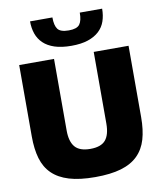

<svg xmlns="http://www.w3.org/2000/svg" viewBox="-104 -1074 985 1167"><g transform="rotate(-10 388.5 -490.5)"><path d="M385 -801Q324 -801 281.5 -815Q239 -829 212.5 -854.5Q186 -880 174 -914.5Q162 -949 162 -991H300Q300 -941 317 -918.5Q334 -896 385 -896Q435 -896 452 -918.5Q469 -941 469 -991H607Q607 -949 595 -914Q583 -879 556 -854Q529 -829 487 -815Q445 -801 385 -801ZM389 10Q293 10 228.5 -9.5Q164 -29 124.5 -67.5Q85 -106 68 -164Q51 -222 51 -300V-741H266V-299Q266 -231 294.5 -197.5Q323 -164 389 -164Q455 -164 483 -197Q511 -230 511 -299V-741H726V-300Q726 -222 709 -164Q692 -106 652.5 -67Q613 -28 548.5 -9Q484 10 389 10Z"/></g></svg>

Font: Encode Sans Narrow
Style: Black
Weight: 900
Designer: Pablo Impallari, Andres Torresi
Foundry: Pablo Impallari, Andres Torresi
Version: Version 1.000; ttfautohint (v1.00) -l 8 -r 50 -G 200 -x 14 -